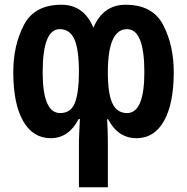

<svg xmlns="http://www.w3.org/2000/svg" viewBox="-20 -575 791 810"><path d="M589 -271Q589 -98 516 -98Q474 -98 454.5 -138.5Q435 -179 435 -270Q435 -452 516 -452Q589 -452 589 -271ZM313 -270Q313 -187 296.5 -142.5Q280 -98 234 -98Q160 -98 160 -270Q160 -452 232 -452Q275 -452 294 -409Q313 -366 313 -270ZM374 -458Q334 -555 239 -555Q125 -555 80.5 -469Q36 -383 36 -271Q36 -137 77.5 -64.5Q119 8 194 8Q270 8 312 -73H317Q316 -43 314.5 -19.5Q313 4 313 19V215H435V18Q435 -14 432 -72H436Q478 8 556 8Q631 8 672 -65Q713 -138 713 -271Q713 -384 668.5 -469.5Q624 -555 510 -555Q415 -555 374 -458Z"/></svg>

Font: Noto Sans UI Condensed
Style: Bold
Weight: 700
Width: 3
Designer: Monotype Design Team
Foundry: Monotype Imaging Inc.
Version: 1.001